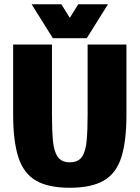

<svg xmlns="http://www.w3.org/2000/svg" viewBox="-20 -877 658 905"><path d="M576 -336Q576 -212 552 -136Q528 -60 469.5 -26Q411 8 309 8Q207 8 149 -26Q91 -60 66.5 -136Q42 -212 42 -336V-667H225V-336Q225 -264 229.5 -214Q234 -164 252 -138Q270 -112 309 -112Q349 -112 366.5 -138Q384 -164 388.5 -214Q393 -264 393 -336V-667H576ZM489 -857 389 -697H229L129 -857H269L309 -793L349 -857Z"/></svg>

Font: Epunda Sans Black
Style: Regular
Weight: 900
Designer: Simon Atzbach
Foundry: typofactur
Version: Version 2.204; ttfautohint (v1.8.4.7-5d5b)